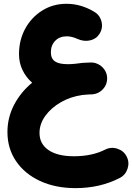

<svg xmlns="http://www.w3.org/2000/svg" viewBox="-20 -639 693 1006"><path d="M19 52.7Q19 -22.9 53.7 -89.6Q88.4 -156.2 148.4 -205.6Q115.7 -234.4 97.7 -272.5Q79.6 -310.5 79.6 -355Q79.6 -429.7 112.5 -489.5Q145.5 -549.3 201.9 -584.2Q258.3 -619.1 328.1 -619.1Q404.8 -619.1 474.6 -576.7Q503.9 -559.1 512 -525.1Q520 -491.2 501.5 -461.9Q484.9 -435.1 452.4 -427.5Q419.9 -419.9 385.7 -435.1Q356 -448.7 329.6 -448.7Q292.5 -448.7 269.5 -425.5Q246.6 -402.3 246.6 -364.7Q246.6 -332 267.8 -317.4Q289.1 -302.7 335.9 -302.7Q351.1 -302.7 372.6 -304.7Q412.1 -311 453.1 -311.5H453.6Q466.3 -312 478.5 -309.1Q478.5 -309.1 478.5 -308.6Q479.5 -308.6 480.5 -308.1Q481 -308.1 481.4 -308.1Q482.4 -307.6 482.9 -307.6Q483.9 -307.1 484.4 -307.1Q484.9 -307.1 484.9 -306.6Q509.3 -298.3 525.4 -276.9Q541.5 -255.4 541.5 -228Q541.5 -195.8 519.8 -172.1Q498 -148.4 466.8 -145Q463.9 -144.5 460.9 -144.5Q453.6 -144 444.1 -144Q434.6 -144 415 -141.6Q412.6 -141.1 410.6 -141.1Q349.1 -132.3 298.3 -103Q247.6 -73.7 217.3 -31.7Q187 10.3 187 57.6Q187 115.2 234.4 147.5Q281.7 179.7 367.2 179.7Q462.4 179.7 530.8 145Q561.5 129.4 595 140.1Q628.4 150.9 643.6 181.2Q659.2 211.4 648.4 244.6Q637.7 277.8 607.4 293.5Q503.9 346.7 376 346.7Q270.5 346.7 189.9 309.3Q109.4 272 64.2 205.6Q19 139.2 19 52.7Z"/></svg>

Font: Mikhak Black
Style: Regular
Weight: 900
Designer: Amin Abedi
Version: Version 3.3